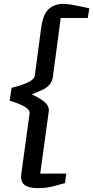

<svg xmlns="http://www.w3.org/2000/svg" viewBox="-20 -873 482 993"><path d="M175 100Q128.5 100 106.8 83.2Q85 66.5 90 27L133 -286Q135 -301 118.2 -313.8Q101.5 -326.5 76.8 -336.2Q52 -346 30 -352L40 -419Q67 -425.5 94 -434.5Q121 -443.5 139.5 -455.2Q158 -467 160 -482L193 -730Q203.5 -803.5 234 -828.2Q264.5 -853 307 -853Q325 -853 353 -848.2Q381 -843.5 406.5 -838Q432 -832.5 442 -830L434 -780H294L254 -479Q250.5 -450.5 235.2 -434Q220 -417.5 196.5 -406.8Q173 -396 144 -385Q190.5 -364 213.2 -343Q236 -322 232 -295L188 25H323L316 74Q274 86.5 243.2 93.2Q212.5 100 175 100Z"/></svg>

Font: Merriweather Sans Italic
Style: Regular
Weight: 400
Italic angle: -7.5°
Designer: Eben Sorkin
Foundry: Eben Sorkin
Version: Version 1.008; ttfautohint (v1.7.19-72a1) -l 8 -r 50 -G 200 